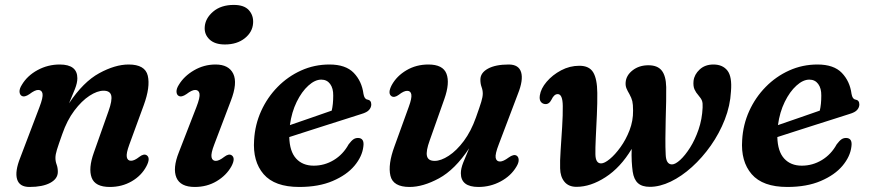

<svg xmlns="http://www.w3.org/2000/svg" viewBox="-20 -730 3449 762"><path d="M66 -349.5Q58 -354.5 57.5 -366.2Q57 -378 66.5 -393Q88 -429.5 129 -451.8Q170 -474 217 -474Q287 -474 287 -419.5Q287 -401 277.5 -377Q268 -353 254 -320Q310.5 -405 373.8 -439.5Q437 -474 490.5 -474Q556 -474 566.5 -429.5Q577 -385 550.5 -312.5L493 -155.5Q480.5 -121.5 483.2 -106.8Q486 -92 500 -92Q513.5 -92 533 -107.5Q550.5 -121 562 -114Q578.5 -103 561 -70Q541.5 -33 502.8 -10.5Q464 12 416 12Q357.5 12 343.8 -24.8Q330 -61.5 352.5 -124.5L410.5 -288.5Q426 -331.5 421.5 -350.8Q417 -370 391 -370Q366 -370 335 -349.8Q304 -329.5 275 -291Q246 -252.5 227 -197.5Q212 -155.5 206 -136Q200 -116.5 200 -103.5Q200 -89.5 204.8 -76.8Q209.5 -64 209.5 -48Q209.5 -20.5 179.2 -4.2Q149 12 97 12Q57 12 47.8 -18.8Q38.5 -49.5 60.5 -104.5L136.5 -304.5Q151.5 -343.5 148.8 -358.2Q146 -373 131.5 -373Q118.5 -373 97 -356.5Q77.5 -343 66 -349.5Z M872.5 -553.5Q832.5 -553.5 811.5 -573.5Q790.5 -593.5 792.5 -622.5Q794.5 -657 825.8 -683.8Q857 -710.5 908 -710.5Q949 -710.5 967.8 -689.5Q986.5 -668.5 984.5 -638.5Q982.5 -603 951.5 -578.2Q920.5 -553.5 872.5 -553.5ZM830.5 -157Q816.5 -121 819.5 -106.2Q822.5 -91.5 836.5 -91.5Q849.5 -91.5 870 -107.5Q887.5 -121 899 -114Q916 -103 898.5 -70Q878.5 -34 840 -11Q801.5 12 753 12Q696 12 680.2 -25Q664.5 -62 690 -126L759.5 -305Q774.5 -343.5 771.8 -358.2Q769 -373 754.5 -373Q741.5 -373 720 -356.5Q700.5 -343 689 -349.5Q681 -354 680.5 -366Q680 -378 689.5 -393Q710 -427.5 749.8 -450.8Q789.5 -474 835.5 -474Q888 -474 905.8 -437.2Q923.5 -400.5 896 -329.5Z M1422 -148Q1417.5 -109 1386.8 -72.2Q1356 -35.5 1300.5 -11.8Q1245 12 1167.5 12Q1070 12 1026.2 -38.8Q982.5 -89.5 988.5 -174.5Q992 -235.5 1016.5 -289.5Q1041 -343.5 1081.8 -385Q1122.5 -426.5 1175 -450.2Q1227.5 -474 1287.5 -474Q1352 -474 1384 -440.8Q1416 -407.5 1422.5 -357.5Q1426 -337 1437.5 -335Q1453.5 -332.5 1453.5 -315.5Q1453.5 -304 1445 -294Q1436.5 -284 1414 -277.5Q1389 -269.5 1353 -258Q1317 -246.5 1276.8 -233.8Q1236.5 -221 1197.8 -208.5Q1159 -196 1128 -186Q1129.5 -129 1155.2 -100.8Q1181 -72.5 1225 -72.5Q1268 -72.5 1304.8 -94.8Q1341.5 -117 1363.5 -157Q1374.5 -171.5 1382.5 -177Q1390.5 -182.5 1401 -182.5Q1427 -182 1422 -148ZM1255 -414Q1230 -414 1203.8 -390.2Q1177.5 -366.5 1157.5 -325.8Q1137.5 -285 1130.5 -233.5Q1169.5 -247 1215.5 -262.8Q1261.5 -278.5 1296.5 -291Q1302.5 -315.5 1302.5 -350.5Q1303 -379.5 1290.2 -396.8Q1277.5 -414 1255 -414Z M2030 -112.5Q2038 -107.5 2038.5 -95.8Q2039 -84 2029.5 -68.5Q2008 -32 1967 -10Q1926 12 1879 12Q1809 12 1809 -42.5Q1809 -61 1818.5 -85Q1828 -109 1842 -141.5Q1785.5 -56.5 1722.2 -22.2Q1659 12 1605.5 12Q1540 12 1529.5 -32.5Q1519 -77 1545.5 -149L1602.5 -306.5Q1615 -340.5 1612.5 -355Q1610 -369.5 1596 -369.5Q1582.5 -369.5 1563 -354Q1545.5 -341 1534 -348Q1517.5 -359 1534.5 -392Q1554.5 -428.5 1593.2 -451.2Q1632 -474 1680 -474Q1738 -474 1752 -437.2Q1766 -400.5 1743.5 -337L1685.5 -173Q1670 -130.5 1674.5 -111Q1679 -91.5 1705 -91.5Q1730 -91.5 1761 -111.8Q1792 -132 1820.8 -170.5Q1849.5 -209 1869 -264Q1884 -306 1890 -325.8Q1896 -345.5 1896 -358.5Q1896 -372 1891.2 -384.8Q1886.5 -397.5 1886.5 -414Q1886.5 -441 1916.5 -457.5Q1946.5 -474 1999 -474Q2039 -474 2048.2 -443.2Q2057.5 -412.5 2035.5 -357.5L1959.5 -157Q1944.5 -118.5 1947.2 -103.8Q1950 -89 1964.5 -89Q1977.5 -89 1999 -105Q2018.5 -119 2030 -112.5Z M2203 -62Q2202 -89 2205 -133.8Q2208 -178.5 2211 -226Q2214 -273.5 2213.5 -309.5Q2213 -356.5 2193.5 -356.5Q2179 -356.5 2169 -335Q2159 -315 2142.5 -317Q2131.5 -318.5 2125.8 -327Q2120 -335.5 2122.5 -351.5Q2126.5 -378.5 2149.5 -405.5Q2172.5 -432.5 2206.8 -450.8Q2241 -469 2279.5 -469Q2318.5 -469 2334.2 -443Q2350 -417 2350.5 -361.5Q2351 -321.5 2348.8 -273.5Q2346.5 -225.5 2344.5 -183Q2342.5 -140.5 2343 -118Q2343.5 -81.5 2365.5 -81.5Q2379 -81.5 2400 -98.8Q2421 -116 2442.5 -145.8Q2464 -175.5 2478.5 -213Q2493 -250.5 2492.5 -291Q2492.5 -316 2489.5 -328.5Q2486.5 -341 2478 -356.5Q2470.5 -369 2466.2 -379.5Q2462 -390 2463 -403Q2465 -431 2490.8 -451Q2516.5 -471 2553.5 -471Q2589.5 -471 2606.2 -450Q2623 -429 2624 -384.5Q2624.5 -362.5 2623.8 -328.8Q2623 -295 2622 -256.5Q2621 -218 2620.8 -181.2Q2620.5 -144.5 2622 -116Q2623.5 -77.5 2647 -77.5Q2660 -77.5 2679.5 -95.2Q2699 -113 2718.8 -144.2Q2738.5 -175.5 2752.5 -216.2Q2766.5 -257 2768.5 -303Q2769.5 -321 2766 -330.2Q2762.5 -339.5 2752 -351.5Q2742 -362.5 2736.2 -375.5Q2730.5 -388.5 2732.5 -409Q2735.5 -434.5 2756.8 -454.2Q2778 -474 2811.5 -474Q2848 -474 2867 -449.8Q2886 -425.5 2881 -367Q2878 -310.5 2856.5 -255.5Q2835 -200.5 2801 -152.2Q2767 -104 2726 -67Q2685 -30 2641.8 -9.2Q2598.5 11.5 2559 11.5Q2528 11.5 2511.8 -3.2Q2495.5 -18 2491 -49Q2488.5 -66.5 2487.2 -90Q2486 -113.5 2487 -139Q2442.5 -65 2383.2 -26.8Q2324 11.5 2268 11.5Q2236.5 11.5 2220 -8.8Q2203.5 -29 2203 -62Z M3359 -148Q3354.5 -109 3323.8 -72.2Q3293 -35.5 3237.5 -11.8Q3182 12 3104.5 12Q3007 12 2963.2 -38.8Q2919.5 -89.5 2925.5 -174.5Q2929 -235.5 2953.5 -289.5Q2978 -343.5 3018.8 -385Q3059.5 -426.5 3112 -450.2Q3164.5 -474 3224.5 -474Q3289 -474 3321 -440.8Q3353 -407.5 3359.5 -357.5Q3363 -337 3374.5 -335Q3390.5 -332.5 3390.5 -315.5Q3390.5 -304 3382 -294Q3373.5 -284 3351 -277.5Q3326 -269.5 3290 -258Q3254 -246.5 3213.8 -233.8Q3173.5 -221 3134.8 -208.5Q3096 -196 3065 -186Q3066.5 -129 3092.2 -100.8Q3118 -72.5 3162 -72.5Q3205 -72.5 3241.8 -94.8Q3278.5 -117 3300.5 -157Q3311.5 -171.5 3319.5 -177Q3327.5 -182.5 3338 -182.5Q3364 -182 3359 -148ZM3192 -414Q3167 -414 3140.8 -390.2Q3114.5 -366.5 3094.5 -325.8Q3074.5 -285 3067.5 -233.5Q3106.5 -247 3152.5 -262.8Q3198.5 -278.5 3233.5 -291Q3239.5 -315.5 3239.5 -350.5Q3240 -379.5 3227.2 -396.8Q3214.5 -414 3192 -414Z"/></svg>

Font: Fraunces 9pt S050 SemiBold
Style: Italic
Weight: 600
Italic angle: -16°
Version: Version 1.000; ttfautohint (v1.8.3)